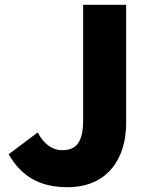

<svg xmlns="http://www.w3.org/2000/svg" viewBox="-20 -765 626 799"><path d="M261 14C428 14 505 -106 505 -252V-745H326V-266C326 -169 295 -140 237 -140C201 -140 163 -163 137 -214L16 -123C69 -31 145 14 261 14Z"/></svg>

Font: Noto Sans JP Black
Style: Regular
Weight: 900
Designer: Ryoko NISHIZUKA 西塚涼子 (kana, bopomofo & ideographs); Paul D. Hunt (Latin, Greek & Cyrillic); Sandoll Communications 산돌커뮤니
Foundry: Adobe
Version: Version 2.002;hotconv 1.0.116;makeotfexe 2.5.65601